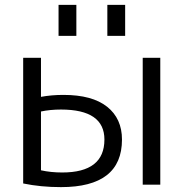

<svg xmlns="http://www.w3.org/2000/svg" viewBox="-20 -757 752 787"><path d="M420 -610V-737H493V-610ZM220 -610V-737H293V-610ZM565 0V-520H637V0ZM75 -520H148V-360Q191 -368 240 -368Q358 -368 419 -319.5Q480 -271 480 -185Q480 10 230 10Q147 10 75 -5ZM148 -300V-59Q188 -50 235 -50Q408 -50 408 -185Q408 -308 230 -308Q186 -308 148 -300Z"/></svg>

Font: M PLUS 1p
Style: Regular
Weight: 400
Version: Version 1.062